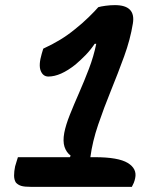

<svg xmlns="http://www.w3.org/2000/svg" viewBox="-20 -730 640 750"><path d="M50 -116H253L256 -122Q239 -135 232 -156.5Q225 -178 231 -211Q237 -242 253 -282Q269 -322 289 -367.5Q309 -413 327.5 -461.5Q346 -510 356 -559H350Q333 -534 314.5 -515Q296 -496 275 -478Q216 -431 169 -431Q148 -431 139 -453.5Q130 -476 143 -520L149 -540Q184 -556 214.5 -574.5Q245 -593 273 -616Q301 -638 326.5 -663Q352 -688 364 -702Q374 -705 392.5 -707.5Q411 -710 429 -710Q511 -710 499 -638Q489 -576 465 -510Q441 -444 413.5 -376.5Q386 -309 363.5 -243Q341 -177 333 -116H350Q442 -116 479 -93.5Q516 -71 508 -34Q506 -24 502.5 -15.5Q499 -7 495 0H103Q75 0 62.5 -4Q50 -8 42 -17Q35 -28 35 -44.5Q35 -61 39 -80Q42 -91 45 -100Q48 -109 50 -116Z"/></svg>

Font: Recursive Mn Csl St SmB
Style: Italic
Weight: 600
Italic angle: -15°
Monospace: yes
Version: Version 1.079;hotconv 1.0.112;makeotfexe 2.5.65598; ttfautoh